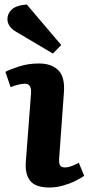

<svg xmlns="http://www.w3.org/2000/svg" viewBox="-20 -819 395 853"><path d="M118 -406Q120 -447 92 -447Q66 -447 27 -432L4 -500Q25 -511 65.5 -524Q106 -537 153 -537Q208 -537 238.5 -507.5Q269 -478 264 -409L243 -118Q241 -97 246 -86Q251 -75 269 -75Q292 -75 330 -96L354 -38Q339 -27 314.5 -15Q290 -3 260 5.5Q230 14 200 14Q137 14 113.5 -16.5Q90 -47 95 -104ZM252 -619 215 -581 48 -680Q33 -689 23 -703Q13 -717 13 -735Q13 -758 32 -776.5Q51 -795 99 -799Z"/></svg>

Font: Literata 7pt
Style: Bold Italic
Weight: 700
Italic angle: -2°
Designer: Latin by Veronika Burian and Jose Scaglione. Greek by Irene Vlachou. Cyrillic by Vera Evstafieva
Foundry: TypeTogether
Version: Version 3.002